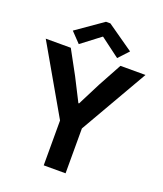

<svg xmlns="http://www.w3.org/2000/svg" viewBox="-167 -1046 978 1154"><g transform="rotate(20 322.0 -469.5)"><path d="M252.1 0V-286.9L3.2 -719.7H163.4L246 -568.2L320.1 -422.4H324.4L398.4 -568.2L481 -719.7H641.2L391.9 -286.9V0ZM200.8 -756.7 139.5 -820.8 308.8 -938.9H336.8L505.7 -820.8L446 -756.7L323.7 -848.3H320.9Z"/></g></svg>

Font: Reddit Sans
Style: Regular
Weight: 400
Designer: Stephen Hutchings
Foundry: Reddit
Version: Version 1.014